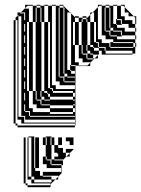

<svg xmlns="http://www.w3.org/2000/svg" viewBox="-20 -524 589 802"><path d="M85 -488H101V-432H117V-336H129V-432H117V-500H95L85 -490ZM549 -440H545V-450L539 -456H517V-472H501V-494L495 -500H485V-504H501V-494L539 -456H549ZM53 -408V-424H45V-408ZM85 -424H81V-440H85ZM465 -444H469V-440H465ZM489 -420H469V-424H465V-440H485V-424H489ZM549 -392H545V-408H517V-424H489V-444H469V-500H453V-504H469V-500H485V-456H501V-440H533V-424H545V-408H549ZM441 -396H453V-392H441ZM441 -348H453V-344H441ZM417 -300V-312H421V-300H533V-312H421V-300ZM345 -300H357V-296H345ZM53 -248V-264H45V-248ZM53 -232V-248H45V-232ZM273 -252H277V-248H273ZM249 -204H261V-200H249ZM53 -152V-168H45V-152ZM53 -136V-152H45V-136ZM153 -108H165V-104H153ZM153 -132H133V-144H129V-240H101V-336H117V-240H129V-336H101V-432H93V-144H101V-72H117V-56H189V-48H285V-56H189V-72H133V-88H117V-144H101V-240H117V-144H129V-108H133V-104H149V-88H153V-84H189V-72H285V-56H293V-72H285V-84H189V-88H153V-104H189V-108H165V-120H153ZM149 -456V-468H133V-456ZM53 -312V-328H45V-312ZM149 -440V-444H133V-440ZM85 -376H81V-392H85ZM321 -444V-432H325V-444ZM549 -424H545V-440H549ZM53 -392V-408H45V-392ZM441 -396H421V-420H437V-408H441ZM53 -376V-392H45V-376ZM489 -372H469V-376H441V-392H485V-376H489ZM85 -328H81V-344H85ZM53 -360V-376H45V-360ZM53 -344V-360H45V-344ZM53 -328V-344H45V-328ZM85 -280H81V-296H85ZM345 -324V-336H341V-324ZM357 -472H367L357 -462V-432H373V-348H381V-344H389V-328H393V-324H373V-328H369V-336H357V-432H345V-444H341V-450H325V-456H341V-450H345L357 -462ZM53 -296V-312H45V-296ZM341 -312V-324H325V-312ZM345 -300H325V-312H345ZM441 -420V-444H421V-468H437V-444H441V-468H421V-492H417V-396H421V-392H437V-376H441V-372H469V-360H545V-344H549V-328H545V-344H537V-348H453V-360H421V-376H405V-500H395L389 -494V-360H405V-344H437V-328H441V-324H537V-328H441V-344H537V-328H545V-300H533V-296H405V-312H393V-324H417V-312H421V-328H393V-348H381V-432H373V-472H367L389 -494V-504H405V-500H421V-492H437V-468H441V-492H437V-500H421V-504H437V-500H453V-424H465V-420H469V-408H501V-392H545V-376H549V-360H545V-376H489V-396H453V-408H441V-420H421V-444H437V-420ZM53 -280V-296H45V-280ZM85 -232H81V-248H85ZM345 -324H325V-336H321V-432H309V-450H295L293 -452V-456H309V-450H325V-444H341V-432H345V-336H357V-328H369V-324H373V-312H393V-300H395L389 -294V-280H375L389 -294V-296H369V-300H357V-312H345ZM53 -264V-280H45V-264ZM189 -240V-336H165V-432H153V-444H133V-456H149V-444H153V-468H133V-492H129V-432H133V-440H149V-432H153V-336H181V-240ZM53 -200V-216H45V-200ZM85 -184H81V-200H85ZM53 -216V-232H45V-216ZM153 -132V-144H149V-132ZM249 -204H229V-228H245V-216H249ZM53 -184V-200H45V-184ZM85 -136H81V-152H85ZM293 -184H249V-200H293ZM53 -168V-184H45V-168ZM189 -240H165V-336H153V-240H181V-156H189V-152H197V-144H201V-136H285V-120H293V-136H285V-144H201V-156H189ZM53 -120V-136H45V-120ZM85 -88H81V-104H85ZM53 -104V-120H45V-104ZM153 -108H133V-132H149V-120H153ZM53 -88V-104H45V-88ZM53 -72V-88H45V-72ZM53 -56V-72H45V-56ZM53 -40V-56H45V-40ZM53 -40H45V-24H53ZM293 -24H85V-40H69V-60H85V-56H101V-40H105V-36H293ZM85 -72V-88H81V-84H69V-108H81V-104H85V-120H81V-108H69V-132H81V-120H85V-136H81V-132H69V-156H81V-152H85V-168H81V-156H69V-180H81V-168H85V-184H81V-180H69V-204H81V-200H85V-216H81V-204H69V-228H81V-216H85V-232H81V-228H69V-252H81V-248H85V-264H81V-252H69V-276H81V-264H85V-280H81V-276H69V-300H81V-296H85V-312H81V-300H69V-324H81V-312H85V-328H81V-324H69V-348H81V-344H85V-360H81V-348H69V-372H81V-360H85V-376H81V-372H69V-396H81V-392H85V-408H81V-396H69V-420H81V-408H85V-424H81V-420H69V-444H81V-440H85V-456H81V-444H69V-456H57V-462L53 -458V-456H57V-36H81V-12H295V0H293V-8H69V-24H45V-8H53V0H293V8H53V0H45V-8H37V-440H45V-424H53V-440H45V-450L53 -458V-472H67L63 -468H81V-456H85V-472H67L85 -490V-504H117V-500H133V-492H149V-468H153V-492H149V-500H133V-504H149V-500H165V-432H181V-336H189V-432H181V-500H165V-504H181V-500H197V-168H213V-152H293V-168H229V-184H213V-500H197V-504H213V-500H229V-492H245V-468H249V-492H245V-500H229V-504H245V-500L273 -472H277V-468L293 -452V-432H309V-336H321V-300H325V-296H341V-280H345V-276H369V-280H345V-296H369V-280H375L357 -262V-248H309V-250H345L357 -262V-264H325V-280H309V-336H293V-432H285V-336H293V-264H309V-250H297V-228H295V-250H297V-252H277V-468L273 -472H261V-232H273V-228H277V-216H293V-228H277V-232H273V-248H293V-228H295V-204H297V-180H295V-204H261V-216H249V-228H229V-252H245V-228H249V-252H229V-276H245V-252H249V-276H229V-300H245V-276H249V-300H229V-324H245V-300H249V-324H229V-348H245V-324H249V-348H229V-372H245V-348H249V-372H229V-396H245V-372H249V-396H229V-420H245V-396H249V-420H229V-444H245V-420H249V-444H229V-468H245V-444H249V-468H229V-492H225V-204H229V-200H245V-184H249V-180H295V-108H297V-84H295V-108H285V-120H189V-132H181V-136H177V-144H165V-240H153V-144H165V-136H177V-132H181V-120H189V-108H285V-104H293V-88H285V-84H295V-36H297V-12H295V-36H293V-40H105V-60H85V-72H81V-60H69V-84H81V-72ZM95 66H87V82H95ZM127 66V50H123V66ZM95 82H87V98H95ZM95 98H87V114H95ZM195 142H207V146H195ZM127 146H123V162H127ZM95 178H87V194H95ZM239 194H237V178H175V162H159V130H171V142H175V146H191V162H195V166H237V178H239ZM223 226H211L223 214V210H159V194H237V200L223 214ZM95 210H87V226H95ZM95 242V250H187L191 246V242H111V226H87V242ZM195 70V50H191V70ZM191 82V70H175V82ZM255 50H287V82H271V66H255ZM127 98H123V114H127ZM95 114H87V130H95ZM271 130H257L271 116V114H255V98H287V100L271 116ZM95 130H87V146H95ZM159 50H171V82H195V142H175V130H171V82H159ZM95 146H87V162H95ZM195 70H175V50H171V46H195V50H207V82H223V50H239V82H223V94H243V114H255V130H257L243 144V166H237V162H195V146H239V148L243 144V142H207V130H223V118H219V114H207V82H195ZM95 162H87V178H95ZM95 194H87V210H95ZM95 66V50H99V214H111V226H123V238H195V226H123V214H111V166H123V178H127V162H123V166H111V142H123V146H127V130H123V142H111V118H123V130H127V114H123V118H111V94H123V98H127V82H123V94H111V70H123V82H127V66H123V70H111V50H99V46H123V50H143V178H127V190H147V210H159V214H195V226H211L191 246V258H95V250H87V242H79V50H87V66Z"/></svg>

Font: Rubik Broken Fax
Style: Regular
Weight: 400
Designer: Hubert and Fischer, NaN
Foundry: Hubert and Fischer, NaN
Version: Version 2.201